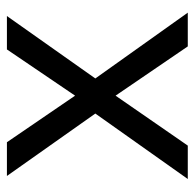

<svg xmlns="http://www.w3.org/2000/svg" viewBox="-24 -552 576 569"><g transform="rotate(-90 264.5 -268.0)"><path d="M212 -274 27 -536H127L265 -334L402 -536H501L316 -274L511 0H411L265 -214L117 0H18Z"/></g></svg>

Font: korean15
Style: Book
Weight: 400
Designer: Jelle Bosma - Monotype Design Team
Foundry: Monotype Imaging Inc.
Version: Version 2.003